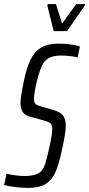

<svg xmlns="http://www.w3.org/2000/svg" viewBox="-39 -909 436 937"><path d="M-19 -6 -7 -61Q44 -50 82 -50Q119 -50 144.5 -61.5Q170 -73 181 -108Q189 -132 202.5 -193Q216 -254 216 -277Q216 -299 208 -306.5Q200 -314 172 -322L99 -342Q61 -355 61 -408Q61 -434 76 -507Q90 -576 109.5 -616.5Q129 -657 161.5 -676.5Q194 -696 245 -696Q282 -696 310 -691.5Q338 -687 351 -682L340 -629Q329 -632 305.5 -635Q282 -638 261 -638Q227 -638 206.5 -629Q186 -620 174 -603Q156 -575 141.5 -514.5Q127 -454 127 -429Q127 -410 133 -403Q139 -396 157 -391L222 -372Q251 -364 266.5 -347.5Q282 -331 282 -293Q282 -261 263 -176Q248 -104 230 -65.5Q212 -27 181 -9.5Q150 8 97 8Q69 8 36 4Q3 0 -19 -6ZM223 -757 192 -882 194 -889H234L264 -794L333 -889H377L375 -882L288 -757Z"/></svg>

Font: Saira Ultra Condensed
Style: Italic
Weight: 400
Width: 1
Italic angle: -12°
Designer: Hector Gatti with collaboration of the Omnibus-Type team
Foundry: Omnibus-Type
Version: Version 1.001; ttfautohint (v1.8)